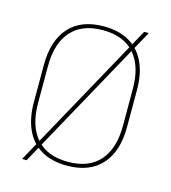

<svg xmlns="http://www.w3.org/2000/svg" viewBox="-106 -757 778 875"><g transform="rotate(15 283.0 -319.0)"><path d="M283 9Q212 9 163 -19.2Q114 -47.5 88.8 -101.5Q63.5 -155.5 63.5 -232.5V-406.5Q63.5 -522.5 120 -585.2Q176.5 -648 283 -648Q354 -648 403 -619.8Q452 -591.5 477.5 -537.8Q503 -484 503 -406.5V-232.5Q503 -116.5 446.2 -53.8Q389.5 9 283 9ZM100 32.5H78.5L127 -55.5L130.5 -62L421.5 -590L426.5 -599L466 -671H488L440 -584.5L435.5 -576.5L144.5 -48.5L140.5 -41ZM283 -9Q381.5 -9 432.5 -67.2Q483.5 -125.5 483.5 -232.5V-407Q483.5 -514 432.5 -572Q381.5 -630 283 -630Q185 -630 134 -572Q83 -514 83 -407V-232.5Q83 -125.5 134 -67.2Q185 -9 283 -9Z"/></g></svg>

Font: Anek Malayalam Thin
Style: Regular
Weight: 250
Version: Version 1.003